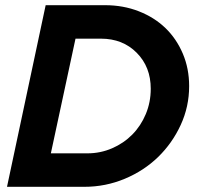

<svg xmlns="http://www.w3.org/2000/svg" viewBox="-20 -720 763 740"><path d="M7 0 156 -700H385Q455 -700 515 -676.5Q575 -653 617.5 -612Q660 -571 684.5 -513.5Q709 -456 709 -388Q709 -309 676.5 -238.5Q644 -168 589.5 -115Q535 -62 461 -31Q387 0 305 0ZM369 -571H271L176 -129H317Q367 -129 412 -148.5Q457 -168 490 -201.5Q523 -235 542 -280.5Q561 -326 561 -378Q561 -462 507 -516.5Q453 -571 369 -571Z"/></svg>

Font: Red Hat Display
Style: Bold Italic
Weight: 700
Italic angle: -12°
Designer: Pentagram / MCKL
Foundry: Pentagram / MCKL
Version: Version 1.003; Red Hat Display Bold Italic